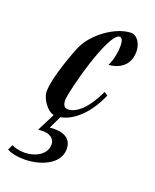

<svg xmlns="http://www.w3.org/2000/svg" viewBox="-225 -449 578 716"><g transform="rotate(20 63.5 -91.0)"><path d="M-111 185C-92 195 -69 199 -42 199C20 199 94 170 94 109C94 77 74 54 27 54C21 54 14 54 7 55L31 5C86 -5 137 -58 168 -131L154 -140C119 -65 80 -32 46 -32C34 -32 26 -42 26 -61C26 -96 93 -353 137 -353C148 -353 151 -335 151 -321C151 -304 147 -268 133 -240C140 -240 214 -245 214 -321C214 -355 194 -381 173 -381C111 -381 29 -321 3 -259C-4 -243 -50 -126 -50 -68C-50 -39 -21 1 5 6L-31 77C-23 76 -16 76 -11 76C16 76 35 90 35 112C35 155 -13 175 -49 175C-73 175 -89 170 -101 164Z"/></g></svg>

Font: Romanesco
Style: Regular
Weight: 400
Designer: Astigmatic (AOETI)
Foundry: Astigmatic (AOETI)
Version: Version 1.000